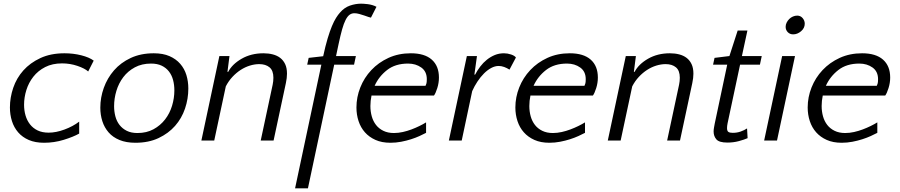

<svg xmlns="http://www.w3.org/2000/svg" viewBox="-20 -765 4900 1045"><path d="M460 -376Q441 -393 401 -406.5Q361 -420 318 -420Q265 -420 226 -400Q187 -380 161.5 -347.5Q136 -315 123.5 -275Q111 -235 111 -195Q111 -164 119 -136.5Q127 -109 143.5 -88Q160 -67 185 -55Q210 -43 245 -43Q285 -43 331 -60Q377 -77 411 -103V-38Q379 -20 327 -4Q275 12 220 12Q172 12 137 -3Q102 -18 79 -44.5Q56 -71 45 -106Q34 -141 34 -180Q34 -234 52 -287Q70 -340 107 -381.5Q144 -423 200 -449Q256 -475 331 -475Q379 -475 422.5 -464Q466 -453 490 -435Z M817 -475Q867 -475 902.5 -459.5Q938 -444 961 -417.5Q984 -391 994.5 -356.5Q1005 -322 1005 -283Q1005 -227 987 -174Q969 -121 933 -80Q897 -39 843 -13.5Q789 12 717 12Q667 12 630.5 -3Q594 -18 571 -44.5Q548 -71 537 -105.5Q526 -140 526 -179Q526 -234 545 -287Q564 -340 600.5 -382Q637 -424 691.5 -449.5Q746 -475 817 -475ZM728 -41Q778 -41 815.5 -61.5Q853 -82 878.5 -115Q904 -148 916.5 -189.5Q929 -231 929 -273Q929 -303 922 -329.5Q915 -356 899.5 -376Q884 -396 860 -407.5Q836 -419 802 -419Q752 -419 714 -398.5Q676 -378 651 -345Q626 -312 613.5 -270.5Q601 -229 601 -187Q601 -158 608 -131.5Q615 -105 630.5 -85Q646 -65 670 -53Q694 -41 728 -41Z M1399 0 1464 -304Q1468 -323 1468 -342Q1468 -381 1447 -398.5Q1426 -416 1391 -416Q1366 -416 1340 -408Q1314 -400 1290 -384.5Q1266 -369 1245 -346.5Q1224 -324 1209 -295L1146 0H1076L1174 -460H1229L1218 -374H1222Q1244 -416 1295.5 -445.5Q1347 -475 1414 -475Q1441 -475 1464.5 -469Q1488 -463 1505 -450Q1522 -437 1532 -416Q1542 -395 1542 -364Q1542 -341 1536 -313L1469 0Z M1729 -413H1652L1660 -450L1739 -459Q1751 -515 1763 -555Q1775 -595 1786.5 -622.5Q1798 -650 1809 -667.5Q1820 -685 1830 -696Q1854 -724 1884.5 -734.5Q1915 -745 1945 -745Q1949 -745 1959 -744.5Q1969 -744 1981 -742.5Q1993 -741 2005.5 -737.5Q2018 -734 2029 -728L1999 -669Q1996 -669 1986 -672.5Q1976 -676 1963 -680.5Q1950 -685 1935.5 -689Q1921 -693 1909 -693Q1894 -693 1882.5 -684.5Q1871 -676 1861 -656.5Q1851 -637 1842 -605Q1833 -573 1823 -526L1809 -460H1917L1907 -413H1799L1656 260H1586Z M2216 -475Q2291 -475 2330 -440.5Q2369 -406 2369 -343Q2369 -314 2360 -285.5Q2351 -257 2342 -245H2002Q1996 -216 1996 -188Q1996 -158 2003.5 -131.5Q2011 -105 2026.5 -85Q2042 -65 2066.5 -53Q2091 -41 2124 -41Q2148 -41 2172.5 -46.5Q2197 -52 2219.5 -60.5Q2242 -69 2262.5 -79Q2283 -89 2299 -99V-42Q2284 -34 2263 -24.5Q2242 -15 2217 -7Q2192 1 2163.5 6.5Q2135 12 2105 12Q2058 12 2023.5 -3.5Q1989 -19 1966 -45Q1943 -71 1931.5 -106Q1920 -141 1920 -180Q1920 -236 1941 -289Q1962 -342 2001 -383.5Q2040 -425 2094.5 -450Q2149 -475 2216 -475ZM2201 -419Q2132 -419 2087 -384Q2042 -349 2019 -298H2296Q2298 -303 2300.5 -309.5Q2303 -316 2303 -334Q2303 -376 2273 -397.5Q2243 -419 2201 -419Z M2753 -386Q2739 -395 2724 -400.5Q2709 -406 2694 -406Q2674 -406 2653.5 -395Q2633 -384 2614 -365Q2595 -346 2578.5 -321Q2562 -296 2550 -269L2493 0H2423L2521 -460H2576L2562 -359H2566Q2578 -382 2594 -403Q2610 -424 2630 -440Q2650 -456 2673 -465.5Q2696 -475 2723 -475Q2742 -475 2761.5 -468.5Q2781 -462 2788 -452Z M3081 -475Q3156 -475 3195 -440.5Q3234 -406 3234 -343Q3234 -314 3225 -285.5Q3216 -257 3207 -245H2867Q2861 -216 2861 -188Q2861 -158 2868.5 -131.5Q2876 -105 2891.5 -85Q2907 -65 2931.5 -53Q2956 -41 2989 -41Q3013 -41 3037.5 -46.5Q3062 -52 3084.5 -60.5Q3107 -69 3127.5 -79Q3148 -89 3164 -99V-42Q3149 -34 3128 -24.5Q3107 -15 3082 -7Q3057 1 3028.5 6.5Q3000 12 2970 12Q2923 12 2888.5 -3.5Q2854 -19 2831 -45Q2808 -71 2796.5 -106Q2785 -141 2785 -180Q2785 -236 2806 -289Q2827 -342 2866 -383.5Q2905 -425 2959.5 -450Q3014 -475 3081 -475ZM3066 -419Q2997 -419 2952 -384Q2907 -349 2884 -298H3161Q3163 -303 3165.5 -309.5Q3168 -316 3168 -334Q3168 -376 3138 -397.5Q3108 -419 3066 -419Z M3611 0 3676 -304Q3680 -323 3680 -342Q3680 -381 3659 -398.5Q3638 -416 3603 -416Q3578 -416 3552 -408Q3526 -400 3502 -384.5Q3478 -369 3457 -346.5Q3436 -324 3421 -295L3358 0H3288L3386 -460H3441L3430 -374H3434Q3456 -416 3507.5 -445.5Q3559 -475 3626 -475Q3653 -475 3676.5 -469Q3700 -463 3717 -450Q3734 -437 3744 -416Q3754 -395 3754 -364Q3754 -341 3748 -313L3681 0Z M3938 -413H3861L3869 -450L3950 -460L3995 -599H4048L4018 -460H4126L4116 -413H4008L3940 -94Q3937 -79 3937 -68Q3937 -52 3944.5 -47Q3952 -42 3968 -42Q3991 -42 4011 -49Q4031 -56 4046 -66L4049 -13Q4031 -5 4001.5 3Q3972 11 3939 11Q3894 11 3879 -6.5Q3864 -24 3864 -49Q3864 -59 3866 -70Q3868 -81 3870 -92Z M4209 0H4139L4237 -460H4307ZM4256 -619Q4256 -631 4261.5 -642Q4267 -653 4275.5 -661.5Q4284 -670 4295.5 -675Q4307 -680 4319 -680Q4337 -680 4348.5 -666.5Q4360 -653 4360 -636Q4360 -612 4340 -595Q4320 -578 4297 -578Q4279 -578 4267.5 -590Q4256 -602 4256 -619Z M4672 -475Q4747 -475 4786 -440.5Q4825 -406 4825 -343Q4825 -314 4816 -285.5Q4807 -257 4798 -245H4458Q4452 -216 4452 -188Q4452 -158 4459.5 -131.5Q4467 -105 4482.5 -85Q4498 -65 4522.5 -53Q4547 -41 4580 -41Q4604 -41 4628.5 -46.5Q4653 -52 4675.5 -60.5Q4698 -69 4718.5 -79Q4739 -89 4755 -99V-42Q4740 -34 4719 -24.5Q4698 -15 4673 -7Q4648 1 4619.5 6.5Q4591 12 4561 12Q4514 12 4479.5 -3.5Q4445 -19 4422 -45Q4399 -71 4387.5 -106Q4376 -141 4376 -180Q4376 -236 4397 -289Q4418 -342 4457 -383.5Q4496 -425 4550.5 -450Q4605 -475 4672 -475ZM4657 -419Q4588 -419 4543 -384Q4498 -349 4475 -298H4752Q4754 -303 4756.5 -309.5Q4759 -316 4759 -334Q4759 -376 4729 -397.5Q4699 -419 4657 -419Z"/></svg>

Font: Quattrocento Sans
Style: Italic
Weight: 400
Designer: Pablo Impallari
Foundry: Pablo Impallari, Igino Marini, Brenda Gallo
Version: Version 2.000